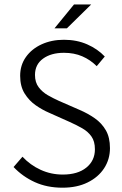

<svg xmlns="http://www.w3.org/2000/svg" viewBox="-20 -852 563 884"><path d="M267.6 12.2Q196.8 12.2 140.4 -13.4Q84 -39.1 42.5 -83L83.5 -130.4Q119.6 -91.8 167.2 -70.1Q214.8 -48.3 269 -48.3Q337.9 -48.3 377.4 -80.3Q417 -112.3 417 -164.6Q417 -201.2 401.1 -223.6Q385.3 -246.1 358.9 -261.2Q332.5 -276.4 300.8 -290.5L204.6 -333.5Q174.8 -346.2 144.3 -367.4Q113.8 -388.7 93.3 -421.6Q72.8 -454.6 72.8 -502.9Q72.8 -552.2 99.4 -589.6Q126 -627 171.6 -647.9Q217.3 -668.9 274.4 -668.9Q333.5 -668.9 381.6 -647.7Q429.7 -626.5 462.4 -591.8L425.3 -547.4Q396 -576.7 358.6 -592.8Q321.3 -608.9 274.4 -608.9Q215.3 -608.9 178.2 -582Q141.1 -555.2 141.1 -506.8Q141.1 -472.7 158.2 -450.2Q175.3 -427.7 200.7 -413.3Q226.1 -398.9 251 -387.7L347.2 -345.7Q384.8 -329.6 416.5 -307.4Q448.2 -285.2 467.3 -252.2Q486.3 -219.2 486.3 -169.9Q486.3 -118.7 459.5 -77.4Q432.6 -36.1 383.5 -12Q334.5 12.2 267.6 12.2ZM231 -721.7 320.8 -831.5H399.9L288.1 -721.7Z"/></svg>

Font: Varta Light Light
Style: Regular
Weight: 300
Version: Version 1.004